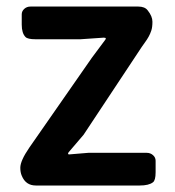

<svg xmlns="http://www.w3.org/2000/svg" viewBox="-20 -571 540 591"><path d="M192.9 -95.7 252 -100.6H431.6Q442.9 -100.6 450.9 -93.5Q459 -86.4 459 -76.2V-41Q459 -15.6 450.7 -9.8Q438 0 410.2 0H90.3Q59.1 0 46.9 -30.3Q42.5 -40.5 42.5 -54.7Q42.5 -76.2 70.3 -116.7L262.7 -393.1L302.7 -446.8Q305.7 -450.2 305.7 -452.6Q305.7 -455.1 299.3 -455.1L228 -450.2H88.9Q65.4 -450.2 58.6 -457Q46.9 -468.8 46.9 -495.1V-526.9Q46.9 -536.6 54.7 -543.7Q62.5 -550.8 73.7 -550.8H405.8Q425.8 -550.8 434.6 -539.1Q449.2 -521 449.2 -504.2Q449.2 -487.3 445.8 -477.1Q442.4 -466.8 437.5 -458Q432.6 -449.2 426.8 -441.4Q420.9 -433.6 416.5 -426.8L237.3 -156.2L191.4 -102.5Q189.5 -100.1 189.5 -97.9Q189.5 -95.7 192.9 -95.7Z"/></svg>

Font: Capriola
Style: Regular
Weight: 400
Designer: Viktoriya Grabowska
Foundry: Viktoriya Grabowska
Version: Version 1.007